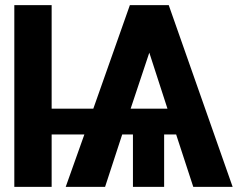

<svg xmlns="http://www.w3.org/2000/svg" viewBox="-20 -731 951 751"><path d="M36 0H182V-205H310L237 0H391L458 -205H500V0H622V-205H669L736 0H890L640 -711H488L345 -306H182V-711H36ZM491 -306 564 -525 635 -306Z"/></svg>

Font: Asimov Pro
Style: Bd
Weight: 700
Designer: Google
Version: Version 2.000980; 2014